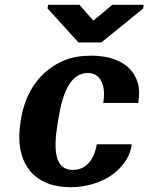

<svg xmlns="http://www.w3.org/2000/svg" viewBox="-20 -770 619 800"><path d="M65 -257C59 -220 59 -185 64 -153C80 -58 146 10 274 10C340 10 400 -10 442 -38C481 -65 519 -107 528 -162L529 -169H383L382 -162C369 -96 332 -62 284 -62C208 -62 202 -144 220 -255L223 -273C240 -382 273 -466 347 -466C395 -466 422 -419 411 -348L410 -341H556L557 -348C561 -376 561 -404 553 -428C532 -495 466 -538 360 -538C318 -538 280 -532 247 -518C152 -479 86 -392 67 -271ZM178 -735 307 -593H402L576 -734L579 -750H448L369 -684L311 -750H181Z"/></svg>

Font: Aerodynamic
Style: BdObl
Weight: 500
Designer: Google
Version: Version 2.000980; 2014